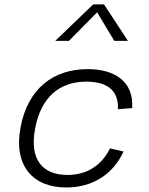

<svg xmlns="http://www.w3.org/2000/svg" viewBox="-20 -818 660 850"><path d="M527 -147.5 467 -161C426.5 -79.5 358 -43.5 279 -43.5C168.5 -43.5 108.5 -111 136 -252C161.5 -384 240 -456.5 361.5 -456.5C445.5 -456.5 506 -425 502 -334.5L565 -339.5C573 -457 487.5 -512 368.5 -512C214.5 -512 104 -424.5 71.5 -257C37.5 -82.5 127.5 12 273 12C392 12 481.5 -48 527 -147.5ZM224.5 -637H285L410 -763.5L486 -637H546.5L440.5 -798.5H392.5Z"/></svg>

Font: Monaspace Neon ExtraLight
Style: Italic
Weight: 200
Italic angle: -11°
Designer: Riley Cran & the Lettermatic Team
Foundry: Lettermatic
Version: Version 1.200 (Monaspace Neon)